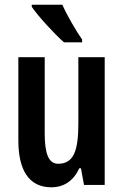

<svg xmlns="http://www.w3.org/2000/svg" viewBox="-20 -786 524 816"><path d="M245 -766H115V-757C141 -718 215 -638 252 -606H329V-618C305 -652 264 -722 245 -766ZM425 -543H313V-262C313 -149 295 -90 227 -90C187 -90 170 -132 170 -219V-543H58V-189C58 -66 101 10 198 10C252 10 293 -18 317 -71H324L337 0H425Z"/></svg>

Font: Noto Sans Arabic UI XCn SmBd
Style: Regular
Weight: 600
Width: 2
Designer: Monotype Design Team, Nadine Chahine and Nizar Qandah
Foundry: Monotype Imaging Inc.
Version: Version 2.010